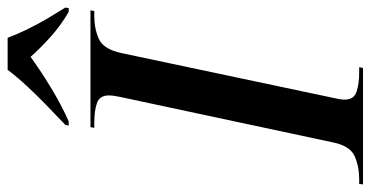

<svg xmlns="http://www.w3.org/2000/svg" viewBox="-275 -717 971 503"><g transform="rotate(-90 210.5 -465.5)"><path d="M-21 0 -20 -10H-7Q26 -10 53 -22Q80 -34 89 -79L208 -636Q212 -654 212 -666Q212 -690 192 -697Q172 -704 140 -704H127L129 -714H435L433 -704H420Q387 -704 360 -692Q333 -680 323 -633L206 -80Q204 -72 202.5 -63Q201 -54 201 -48Q201 -24 221.5 -17Q242 -10 273 -10H286L284 0ZM135 -780Q157 -801 184 -827Q211 -853 236.5 -880.5Q262 -908 279 -931H363Q371 -909 384.5 -881Q398 -853 414 -826Q430 -799 442 -780L441 -771H431Q396 -791 365.5 -818.5Q335 -846 313 -871Q279 -846 233 -818Q187 -790 144 -771H133Z"/></g></svg>

Font: Noto Serif Display Medium
Style: Italic
Weight: 500
Italic angle: -12°
Designer: Monotype Design Team
Foundry: Monotype Imaging Inc.
Version: Version 2.009